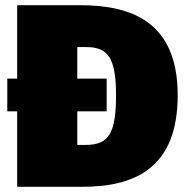

<svg xmlns="http://www.w3.org/2000/svg" viewBox="-20 -718 714 738"><path d="M287 -698H46V-416H8V-290H46V0H297C501 0 663 -74 663 -352C663 -638 481 -698 287 -698ZM310 -161H277V-290H390V-416H277V-537H313C396 -537 426 -493 426 -352C426 -209 400 -161 310 -161Z"/></svg>

Font: Fira Sans Ultra
Style: Regular
Weight: 950
Designer: Carrois Corporate & Edenspiekermann AG
Foundry: Carrois Corporate GbR & Edenspiekermann AG
Version: Version 4.203;PS 004.203;hotconv 1.0.88;makeotf.lib2.5.64775